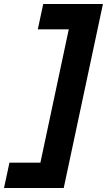

<svg xmlns="http://www.w3.org/2000/svg" viewBox="-72 -720 532 955"><path d="M440 -700 245 215H-52L-25 89H129L270 -574H116L143 -700Z"/></svg>

Font: Red Hat Text VF
Style: Italic
Weight: 400
Italic angle: -12°
Designer: Pentagram, MCKL
Foundry: Pentagram, MCKL
Version: Version 1.023